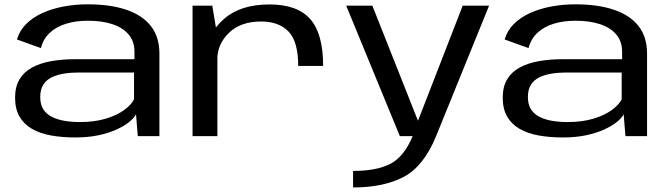

<svg xmlns="http://www.w3.org/2000/svg" viewBox="-20 -614 3018 866"><path d="M319 6Q378.5 6 425.5 -4.2Q472.5 -14.5 507 -30.5Q541.5 -46.5 563.2 -64.2Q585 -82 593.5 -98.5L601.5 0H699V-372Q699 -447.5 660.5 -496.5Q622 -545.5 549.8 -570Q477.5 -594.5 375.5 -594.5Q318.5 -594.5 266 -584.5Q213.5 -574.5 170.8 -555Q128 -535.5 98.2 -506Q68.5 -476.5 56.5 -436L164.5 -397Q175 -438.5 204.5 -466Q234 -493.5 278 -507Q322 -520.5 376.5 -520.5Q440.5 -520.5 487.5 -504.8Q534.5 -489 560.5 -458Q586.5 -427 586.5 -380V-347H319.5Q260 -347 210 -338Q160 -329 123.8 -309Q87.5 -289 67.8 -255.8Q48 -222.5 48 -173.5Q48 -123 67.8 -88.5Q87.5 -54 124 -33Q160.5 -12 210 -3Q259.5 6 319 6ZM339.5 -63.5Q303 -63.5 270.8 -69Q238.5 -74.5 213.8 -87Q189 -99.5 175.2 -121.2Q161.5 -143 161.5 -177Q161.5 -210 175.2 -231.8Q189 -253.5 213.2 -265.2Q237.5 -277 269 -282Q300.5 -287 335.5 -287H584.5V-166Q572 -141 539.2 -117.2Q506.5 -93.5 456.2 -78.5Q406 -63.5 339.5 -63.5Z M1325 -316.5H1437.5Q1437.5 -462.5 1379 -528.2Q1320.5 -594 1195.5 -594Q1065.5 -594 991 -529.2Q916.5 -464.5 916.5 -381.5L960 -344.5Q960 -415 1012.8 -466Q1065.5 -517 1157.5 -517Q1237.5 -517 1281.2 -472Q1325 -427 1325 -316.5ZM848.5 0H960.5V-450L937.5 -588.5H848.5Z M1783.5 0H1947L2186 -588.5H2067L1866 -71H1864.5L1659.5 -588.5H1541.5ZM1572.5 231.5Q1710.5 231.5 1801 183.8Q1891.5 136 1947 0L1841.5 -0.5Q1802.5 93 1740.5 125Q1678.5 157 1572.5 157Z M2518.5 6Q2578 6 2625 -4.2Q2672 -14.5 2706.5 -30.5Q2741 -46.5 2762.8 -64.2Q2784.5 -82 2793 -98.5L2801 0H2898.5V-372Q2898.5 -447.5 2860 -496.5Q2821.5 -545.5 2749.2 -570Q2677 -594.5 2575 -594.5Q2518 -594.5 2465.5 -584.5Q2413 -574.5 2370.2 -555Q2327.5 -535.5 2297.8 -506Q2268 -476.5 2256 -436L2364 -397Q2374.5 -438.5 2404 -466Q2433.5 -493.5 2477.5 -507Q2521.5 -520.5 2576 -520.5Q2640 -520.5 2687 -504.8Q2734 -489 2760 -458Q2786 -427 2786 -380V-347H2519Q2459.5 -347 2409.5 -338Q2359.5 -329 2323.2 -309Q2287 -289 2267.2 -255.8Q2247.5 -222.5 2247.5 -173.5Q2247.5 -123 2267.2 -88.5Q2287 -54 2323.5 -33Q2360 -12 2409.5 -3Q2459 6 2518.5 6ZM2539 -63.5Q2502.5 -63.5 2470.2 -69Q2438 -74.5 2413.2 -87Q2388.5 -99.5 2374.8 -121.2Q2361 -143 2361 -177Q2361 -210 2374.8 -231.8Q2388.5 -253.5 2412.8 -265.2Q2437 -277 2468.5 -282Q2500 -287 2535 -287H2784V-166Q2771.5 -141 2738.8 -117.2Q2706 -93.5 2655.8 -78.5Q2605.5 -63.5 2539 -63.5Z"/></svg>

Font: Anybody Expanded
Style: Regular
Weight: 400
Width: 7
Version: Version 1.113;gftools[0.9.25]